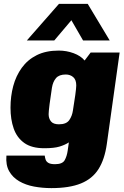

<svg xmlns="http://www.w3.org/2000/svg" viewBox="-20 -781 640 987"><path d="M244 186Q198 186 155 178Q112 170 78.5 150.5Q45 131 27 99Q9 67 13 19H210Q211 29 214.5 39.5Q218 50 229 56.5Q240 63 263 63Q301 63 312.5 42.5Q324 22 328 -7L334 -49Q314 -36 286 -27.5Q258 -19 208 -19Q143 -19 105 -46Q67 -73 50.5 -120Q34 -167 34 -227Q34 -286 48 -338.5Q62 -391 92 -432.5Q122 -474 169 -497.5Q216 -521 282 -521Q322 -521 358.5 -507.5Q395 -494 415 -470L446 -511H595L529 -40Q518 38 486.5 88Q455 138 396 162Q337 186 244 186ZM283 -142Q321 -142 336 -163.5Q351 -185 355 -214Q362 -256 367 -292.5Q372 -329 372 -342Q372 -371 356.5 -384.5Q341 -398 318 -398Q284 -398 268 -379.5Q252 -361 247 -330Q240 -286 235 -246.5Q230 -207 230 -194Q230 -172 242 -157Q254 -142 283 -142ZM118 -573 283 -761H431L544 -573H407L347 -677L259 -573Z"/></svg>

Font: Chivo Mono Medium Black
Style: Italic
Weight: 900
Italic angle: -8.05°
Monospace: yes
Version: Version 1.008